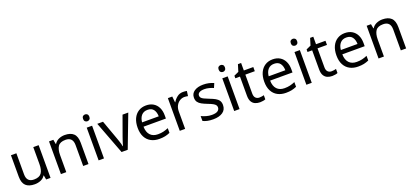

<svg xmlns="http://www.w3.org/2000/svg" viewBox="41 -1842 6360 2957"><g transform="rotate(-20 3221.0 -363.5)"><path d="M533 -536V0H461L448 -71H444Q418 -29 372 -9.5Q326 10 274 10Q177 10 128 -36.5Q79 -83 79 -185V-536H168V-191Q168 -63 287 -63Q376 -63 410.5 -113Q445 -163 445 -257V-536Z M961 -546Q1057 -546 1106 -499.5Q1155 -453 1155 -349V0H1068V-343Q1068 -472 948 -472Q859 -472 825 -422Q791 -372 791 -278V0H703V-536H774L787 -463H792Q818 -505 864 -525.5Q910 -546 961 -546Z M1366 -737Q1386 -737 1401.5 -723.5Q1417 -710 1417 -681Q1417 -653 1401.5 -639Q1386 -625 1366 -625Q1344 -625 1329 -639Q1314 -653 1314 -681Q1314 -710 1329 -723.5Q1344 -737 1366 -737ZM1409 -536V0H1321V-536Z M1697 0 1494 -536H1588L1702 -220Q1710 -198 1719 -171Q1728 -144 1735 -119.5Q1742 -95 1745 -78H1749Q1753 -95 1760.5 -120Q1768 -145 1777.5 -172Q1787 -199 1794 -220L1908 -536H2002L1798 0Z M2294 -546Q2363 -546 2412.5 -516Q2462 -486 2488.5 -431.5Q2515 -377 2515 -304V-251H2148Q2150 -160 2194.5 -112.5Q2239 -65 2319 -65Q2370 -65 2409.5 -74.5Q2449 -84 2491 -102V-25Q2450 -7 2410 1.5Q2370 10 2315 10Q2239 10 2180.5 -21Q2122 -52 2089.5 -113.5Q2057 -175 2057 -264Q2057 -352 2086.5 -415Q2116 -478 2169.5 -512Q2223 -546 2294 -546ZM2293 -474Q2230 -474 2193.5 -433.5Q2157 -393 2150 -321H2423Q2422 -389 2391 -431.5Q2360 -474 2293 -474Z M2901 -546Q2916 -546 2933.5 -544.5Q2951 -543 2964 -540L2953 -459Q2940 -462 2924.5 -464Q2909 -466 2895 -466Q2854 -466 2818 -443.5Q2782 -421 2760.5 -380.5Q2739 -340 2739 -286V0H2651V-536H2723L2733 -438H2737Q2763 -482 2804 -514Q2845 -546 2901 -546Z M3413 -148Q3413 -70 3355 -30Q3297 10 3199 10Q3143 10 3102.5 1Q3062 -8 3031 -24V-104Q3063 -88 3108.5 -74.5Q3154 -61 3201 -61Q3268 -61 3298 -82.5Q3328 -104 3328 -140Q3328 -160 3317 -176Q3306 -192 3277.5 -208Q3249 -224 3196 -244Q3144 -264 3107 -284Q3070 -304 3050 -332Q3030 -360 3030 -404Q3030 -472 3085.5 -509Q3141 -546 3231 -546Q3280 -546 3322.5 -536.5Q3365 -527 3402 -510L3372 -440Q3338 -454 3301 -464Q3264 -474 3225 -474Q3171 -474 3142.5 -456.5Q3114 -439 3114 -409Q3114 -387 3127 -371.5Q3140 -356 3170.5 -341.5Q3201 -327 3252 -307Q3303 -288 3339 -268Q3375 -248 3394 -219.5Q3413 -191 3413 -148Z M3588 -737Q3608 -737 3623.5 -723.5Q3639 -710 3639 -681Q3639 -653 3623.5 -639Q3608 -625 3588 -625Q3566 -625 3551 -639Q3536 -653 3536 -681Q3536 -710 3551 -723.5Q3566 -737 3588 -737ZM3631 -536V0H3543V-536Z M3980 -62Q4000 -62 4021 -65.5Q4042 -69 4055 -73V-6Q4041 1 4015 5.5Q3989 10 3965 10Q3923 10 3887.5 -4.5Q3852 -19 3830 -55Q3808 -91 3808 -156V-468H3732V-510L3809 -545L3844 -659H3896V-536H4051V-468H3896V-158Q3896 -109 3919.5 -85.5Q3943 -62 3980 -62Z M4369 -546Q4438 -546 4487.5 -516Q4537 -486 4563.5 -431.5Q4590 -377 4590 -304V-251H4223Q4225 -160 4269.5 -112.5Q4314 -65 4394 -65Q4445 -65 4484.5 -74.5Q4524 -84 4566 -102V-25Q4525 -7 4485 1.5Q4445 10 4390 10Q4314 10 4255.5 -21Q4197 -52 4164.5 -113.5Q4132 -175 4132 -264Q4132 -352 4161.5 -415Q4191 -478 4244.5 -512Q4298 -546 4369 -546ZM4368 -474Q4305 -474 4268.5 -433.5Q4232 -393 4225 -321H4498Q4497 -389 4466 -431.5Q4435 -474 4368 -474Z M4771 -737Q4791 -737 4806.5 -723.5Q4822 -710 4822 -681Q4822 -653 4806.5 -639Q4791 -625 4771 -625Q4749 -625 4734 -639Q4719 -653 4719 -681Q4719 -710 4734 -723.5Q4749 -737 4771 -737ZM4814 -536V0H4726V-536Z M5163 -62Q5183 -62 5204 -65.5Q5225 -69 5238 -73V-6Q5224 1 5198 5.5Q5172 10 5148 10Q5106 10 5070.5 -4.5Q5035 -19 5013 -55Q4991 -91 4991 -156V-468H4915V-510L4992 -545L5027 -659H5079V-536H5234V-468H5079V-158Q5079 -109 5102.5 -85.5Q5126 -62 5163 -62Z M5552 -546Q5621 -546 5670.5 -516Q5720 -486 5746.5 -431.5Q5773 -377 5773 -304V-251H5406Q5408 -160 5452.5 -112.5Q5497 -65 5577 -65Q5628 -65 5667.5 -74.5Q5707 -84 5749 -102V-25Q5708 -7 5668 1.5Q5628 10 5573 10Q5497 10 5438.5 -21Q5380 -52 5347.5 -113.5Q5315 -175 5315 -264Q5315 -352 5344.5 -415Q5374 -478 5427.5 -512Q5481 -546 5552 -546ZM5551 -474Q5488 -474 5451.5 -433.5Q5415 -393 5408 -321H5681Q5680 -389 5649 -431.5Q5618 -474 5551 -474Z M6167 -546Q6263 -546 6312 -499.5Q6361 -453 6361 -349V0H6274V-343Q6274 -472 6154 -472Q6065 -472 6031 -422Q5997 -372 5997 -278V0H5909V-536H5980L5993 -463H5998Q6024 -505 6070 -525.5Q6116 -546 6167 -546Z"/></g></svg>

Font: Noto Sans Kaithi
Style: Regular
Weight: 400
Designer: Monotype Design Team
Foundry: Monotype Imaging Inc.
Version: Version 2.005; ttfautohint (v1.8.4.7-5d5b)